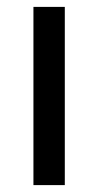

<svg xmlns="http://www.w3.org/2000/svg" viewBox="-20 -537 286 557"><path d="M77 0V-517H168V0Z"/></svg>

Font: Bricolage Grotesque 18pt
Style: Regular
Weight: 400
Version: Version 1.001;gftools[0.9.33.dev8+g029e19f]